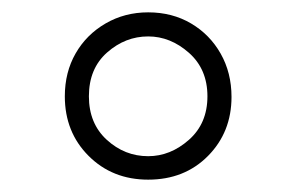

<svg xmlns="http://www.w3.org/2000/svg" viewBox="-20 -777 480 311"><path d="M220 -486Q279 -486 317 -524.5Q355 -563 355 -620Q355 -659 337.5 -690Q320 -721 289.5 -739Q259 -757 220 -757Q182 -757 151 -739Q120 -721 102.5 -690.5Q85 -660 85 -621Q85 -563 123.5 -524.5Q162 -486 220 -486ZM220 -524Q182 -524 153 -550.5Q124 -577 124 -621Q124 -666 153.5 -692Q183 -718 220 -718Q256 -718 286 -691.5Q316 -665 316 -621Q316 -577 286 -550.5Q256 -524 220 -524Z"/></svg>

Font: Plus Jakarta Sans ExtraLight
Style: Regular
Weight: 200
Designer: Gumpita Rahayu
Foundry: Tokotype
Version: Version 2.004; ttfautohint (v1.8.3)